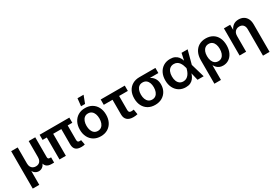

<svg xmlns="http://www.w3.org/2000/svg" viewBox="56 -1932 4727 3308"><g transform="rotate(-30 2419.5 -277.5)"><path d="M64 204.1V-540H193.8V-221.2Q193.8 -179.7 208.5 -152.8Q223.1 -126 248 -112.8Q272.9 -99.6 304.7 -99.6Q336.4 -99.6 360.8 -112.8Q385.3 -126 398.9 -152.8Q412.6 -179.7 412.6 -221.2V-540H543V-146Q543 -124 553.2 -114.3Q563.5 -104.5 587.4 -104.5H606.9V0H557.1Q486.8 0 452.4 -34.7Q418 -69.3 418 -135.3V-184.6H440.9Q440.9 -129.9 428.2 -94.5Q415.5 -59.1 395.3 -38.8Q375 -18.6 351.6 -10Q328.1 -1.5 307.1 -1.5Q285.6 -1.5 262 -10Q238.3 -18.6 217.8 -38.8Q197.3 -59.1 184.3 -94.5Q171.4 -129.9 171.4 -184.6H193.8V204.1Z M1151.9 2.9Q1073.2 2.9 1038.1 -31.7Q1002.9 -66.4 1002.9 -135.7V-509.8H1129.4V-153.3Q1129.4 -125 1138.9 -112.8Q1148.4 -100.6 1172.4 -100.6Q1183.6 -100.6 1190.4 -101.1Q1197.3 -101.6 1202.6 -103L1220.2 -5.9Q1209 -2.9 1191.2 0Q1173.3 2.9 1151.9 2.9ZM713.9 0V-509.8H840.8V0ZM629.9 -437.5V-540H1221.2V-437.5Z M1534.7 11.2Q1455.1 11.2 1396.5 -23.9Q1337.9 -59.1 1305.7 -121.8Q1273.4 -184.6 1273.4 -267.6Q1273.4 -351.6 1305.7 -414.6Q1337.9 -477.5 1396.5 -512.7Q1455.1 -547.9 1534.7 -547.9Q1614.3 -547.9 1672.9 -512.7Q1731.4 -477.5 1763.7 -414.6Q1795.9 -351.6 1795.9 -267.6Q1795.9 -184.6 1763.7 -121.8Q1731.4 -59.1 1672.9 -23.9Q1614.3 11.2 1534.7 11.2ZM1534.7 -94.7Q1576.7 -94.7 1605.5 -117.4Q1634.3 -140.1 1648.7 -179.4Q1663.1 -218.8 1663.1 -268.1Q1663.1 -317.9 1648.7 -357.2Q1634.3 -396.5 1605.5 -419.2Q1576.7 -441.9 1534.7 -441.9Q1492.2 -441.9 1463.6 -419.2Q1435.1 -396.5 1420.7 -357.4Q1406.2 -318.4 1406.2 -268.1Q1406.2 -218.8 1420.7 -179.4Q1435.1 -140.1 1463.6 -117.4Q1492.2 -94.7 1534.7 -94.7ZM1493.7 -608.4 1509.8 -758.8H1630.9L1573.7 -608.4Z M2182.1 5.9Q2103 5.9 2061.3 -32Q2019.5 -69.8 2019.5 -141.1V-434.1H1845.2V-540H2324.2V-434.1H2150.4V-154.3Q2150.4 -125.5 2162.6 -112.5Q2174.8 -99.6 2203.1 -99.6Q2212.9 -99.6 2227.3 -101.3Q2241.7 -103 2251 -104.5L2267.1 -3.9Q2246.6 1.5 2224.9 3.7Q2203.1 5.9 2182.1 5.9Z M2615.2 11.2Q2535.6 11.2 2476.8 -23.4Q2418 -58.1 2386 -120.4Q2354 -182.6 2354 -265.6Q2354 -348.6 2386 -410.2Q2418 -471.7 2476.8 -505.9Q2535.6 -540 2614.7 -540H2933.6V-438H2700.7L2614.7 -434.1Q2572.8 -434.1 2544.2 -412.8Q2515.6 -391.6 2501.2 -353.5Q2486.8 -315.4 2486.8 -265.6Q2486.8 -216.3 2501.2 -177.7Q2515.6 -139.2 2544.2 -116.9Q2572.8 -94.7 2615.2 -94.7Q2657.2 -94.7 2686 -116.9Q2714.8 -139.2 2729.2 -177.7Q2743.7 -216.3 2743.7 -265.6Q2743.7 -315.4 2729.2 -353.3Q2714.8 -391.1 2686 -412.6Q2657.2 -434.1 2615.2 -434.1V-469.7Q2672.4 -469.7 2720 -455.8Q2767.6 -441.9 2802.5 -414.1Q2837.4 -386.2 2856.7 -344.2Q2876 -302.2 2876 -245.6Q2876 -172.4 2844 -114.3Q2812 -56.2 2753.4 -22.5Q2694.8 11.2 2615.2 11.2Z M3224.6 11.7Q3149.4 11.7 3092.8 -23.7Q3036.1 -59.1 3004.6 -122.1Q2973.1 -185.1 2973.1 -268.1Q2973.1 -351.6 3004.9 -414.6Q3036.6 -477.5 3093.8 -512.7Q3150.9 -547.9 3227.1 -547.9Q3281.2 -547.9 3318.4 -530.5Q3355.5 -513.2 3378.9 -485.1Q3402.3 -457 3415.8 -423.3Q3429.2 -389.6 3436 -356.9H3476.1L3502 -273.9L3582 0H3460L3395 -271.5Q3387.7 -302.7 3375.7 -332.8Q3363.8 -362.8 3345.9 -387.2Q3328.1 -411.6 3302 -426Q3275.9 -440.4 3240.7 -440.4Q3198.7 -440.4 3168.5 -419.9Q3138.2 -399.4 3122.1 -360.8Q3106 -322.3 3106 -268.6Q3106 -215.8 3121.6 -177.2Q3137.2 -138.7 3166.7 -117.9Q3196.3 -97.2 3236.8 -97.2Q3272 -97.2 3298.8 -112.3Q3325.7 -127.4 3345 -152.6Q3364.3 -177.7 3376.5 -208Q3388.7 -238.3 3395.5 -268.6L3453.6 -540H3574.7L3502 -268.6L3476.1 -187.5H3436.5Q3428.2 -154.8 3414.6 -119.9Q3400.9 -85 3377.7 -55.2Q3354.5 -25.4 3317.4 -6.8Q3280.3 11.7 3224.6 11.7Z M3677.7 204.1V-262.7Q3677.7 -349.6 3709 -413.6Q3740.2 -477.5 3797.9 -512.5Q3855.5 -547.4 3934.6 -547.4Q4012.2 -547.4 4070.1 -513.9Q4127.9 -480.5 4159.9 -417.5Q4191.9 -354.5 4191.9 -266.1Q4191.9 -181.6 4162.8 -119.6Q4133.8 -57.6 4083.3 -23.9Q4032.7 9.8 3967.8 9.8Q3923.8 9.8 3893.1 -4.9Q3862.3 -19.5 3843 -41.3Q3823.7 -63 3812.5 -85H3808.1V204.1ZM3932.1 -97.2Q3973.6 -97.2 4001.7 -119.1Q4029.8 -141.1 4044.2 -180.2Q4058.6 -219.2 4058.6 -270Q4058.6 -320.3 4044.4 -358.6Q4030.3 -397 4002.4 -418.7Q3974.6 -440.4 3933.1 -440.4Q3893.1 -440.4 3864 -419.4Q3835 -398.4 3819.8 -360.4Q3804.7 -322.3 3804.7 -270Q3804.7 -218.8 3819.8 -179.7Q3835 -140.6 3863.5 -118.9Q3892.1 -97.2 3932.1 -97.2Z M4426.8 -313.5V0H4296.4V-540H4420.9L4422.4 -405.3H4409.7Q4432.6 -475.1 4477.1 -511.2Q4521.5 -547.4 4588.9 -547.4Q4645 -547.4 4687 -523.4Q4729 -499.5 4752.2 -453.6Q4775.4 -407.7 4775.4 -342.3V204.1H4644.5V-321.3Q4644.5 -375.5 4616.9 -405.8Q4589.4 -436 4540 -436Q4507.3 -436 4481.7 -421.9Q4456.1 -407.7 4441.4 -380.4Q4426.8 -353 4426.8 -313.5Z"/></g></svg>

Font: V-Inter
Style: SemiBold-600
Weight: 600
Designer: Rasmus Andersson
Foundry: rsms
Version: Version 4.000;git-4146feb